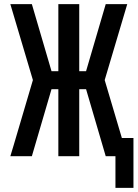

<svg xmlns="http://www.w3.org/2000/svg" viewBox="-20 -755 665 928"><path d="M538 153V0H491L396 -324H363V0H262V-324H229L134 0H30L46 -53L139 -368L30 -735H134L229 -411H262V-735H363V-411H396L491 -735H595L486 -368L569 -88H625V153Z"/></svg>

Font: Iosevka Custom Semibold
Style: Regular
Weight: 600
Designer: Belleve Invis
Foundry: Belleve Invis
Version: Version 27.0.2; ttfautohint (v1.8.4)